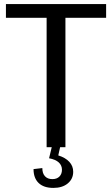

<svg xmlns="http://www.w3.org/2000/svg" viewBox="-20 -720 548 939"><path d="M499 -700V-633H255L300 -672V0H208V-672L252 -633H9V-700ZM241 199Q194 199 169 175Q144 151 144 107L187 102Q187 128 200 142Q213 156 236 156Q258 156 270.5 143.5Q283 131 283 110Q283 89 267.5 74.5Q252 60 220 54L233 0H274L265 40Q300 51 319 71.5Q338 92 338 120Q338 155 311.5 177Q285 199 241 199Z"/></svg>

Font: Pathway Extreme 72pt Medium
Style: Regular
Weight: 500
Designer: Eduardo Rodriguez Tunni
Foundry: Eduardo Rodriguez Tunni
Version: Version 1.001;gftools[0.9.26]